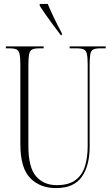

<svg xmlns="http://www.w3.org/2000/svg" viewBox="-20 -951 571 981"><path d="M266 10Q184 10 134 -41.5Q84 -93 84 -214V-621Q84 -657 80 -675Q76 -693 64 -698.5Q52 -704 28 -704H10V-714H203V-704H180Q157 -704 145 -698.5Q133 -693 129 -674.5Q125 -656 125 -618V-205Q125 -96 164 -50.5Q203 -5 270 -5Q332 -5 366.5 -31.5Q401 -58 414.5 -103Q428 -148 428 -204V-620Q428 -656 424 -674.5Q420 -693 408 -698.5Q396 -704 372 -704H336V-714H520V-704H492Q469 -704 457 -698.5Q445 -693 441.5 -674.5Q438 -656 438 -619V-201Q438 -104 397.5 -47Q357 10 266 10ZM291 -771Q273 -794 252 -822.5Q231 -851 212.5 -877.5Q194 -904 183 -921V-931H224Q238 -897 255.5 -860.5Q273 -824 296 -781V-771Z"/></svg>

Font: Noto Serif Display ExtraCondensed ExtraLight
Style: Regular
Weight: 200
Width: 2
Designer: Monotype Design Team
Foundry: Monotype Imaging Inc.
Version: Version 2.009